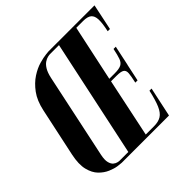

<svg xmlns="http://www.w3.org/2000/svg" viewBox="-177 -864 1028 1028"><g transform="rotate(-45 337.5 -349.5)"><path d="M25 -219Q12 -157 22 -116.5Q32 -76 55 -52.5Q78 -29 105 -17.5Q132 -6 154 -3Q176 0 182 0H375L523 -699H327Q327 -699 306.5 -697Q286 -695 254 -686Q222 -677 188 -655Q154 -633 125.5 -594.5Q97 -556 84 -495ZM236 -590Q243 -622 254.5 -641Q266 -660 279.5 -669Q293 -678 304.5 -680.5Q316 -683 322 -683H390L248 -16H180Q178 -16 168 -18Q158 -20 147.5 -28.5Q137 -37 132 -56Q127 -75 134 -109ZM659 -683 663 -699H395L245 0H524L528 -16H380L450 -349H491L494 -365H453L521 -683ZM578 -699 573 -683Q606 -683 621 -670.5Q636 -658 637 -629.5Q638 -601 627 -551H644L675 -699ZM345 -683H401L405 -699H350ZM200 0H255L260 -16H204ZM438 0H540L576 -168H560Q547 -109 532.5 -75.5Q518 -42 497 -29Q476 -16 443 -16ZM494 -365 491 -349Q524 -349 536.5 -341Q549 -333 547.5 -312.5Q546 -292 537 -252H554L578 -365ZM491 -349H575L599 -462H582Q574 -423 566.5 -402Q559 -381 543 -373Q527 -365 494 -365Z"/></g></svg>

Font: Emberly Black
Style: Italic
Weight: 900
Italic angle: -12°
Designer: Rajesh Rajput
Foundry: Rajesh Rajput
Version: Version 1.000